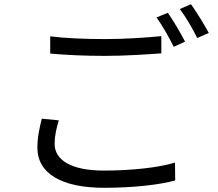

<svg xmlns="http://www.w3.org/2000/svg" viewBox="-20 -863 1040 914"><path d="M779 -802 725 -780C753 -742 787 -681 807 -640L861 -665C840 -705 804 -767 779 -802ZM889 -843 836 -820C865 -782 898 -725 919 -682L974 -706C954 -743 916 -806 889 -843ZM219 -608C298 -601 382 -597 481 -597C573 -597 681 -604 748 -609V-691C677 -684 576 -677 481 -677C382 -677 291 -681 219 -690V-608ZM179 -298C169 -258 158 -212 158 -160C158 -36 275 31 476 31C617 31 743 16 814 -4L813 -89C738 -66 611 -51 474 -51C316 -51 240 -103 240 -178C240 -215 248 -251 260 -290L179 -298Z"/></svg>

Font: Source Han Sans CN Regular
Style: Regular
Weight: 400
Designer: Ryoko NISHIZUKA (kana & ideographs); Paul D. Hunt (Latin, Greek & Cyrillic); Wenlong ZHANG (bopomofo); Sandoll Communica
Foundry: Adobe Systems Incorporated
Version: Version 1.004;PS 1.004;hotconv 1.0.82;makeotf.lib2.5.63406